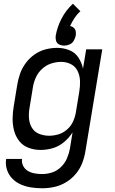

<svg xmlns="http://www.w3.org/2000/svg" viewBox="-20 -794 616 1027"><path d="M206 213Q238 213 270.5 206Q303 199 333 181Q363 163 385.5 136Q408 109 420 77.5Q432 46 437 14L527 -530H441L424 -427Q417 -459 399.5 -486Q382 -513 351 -525.5Q320 -538 286 -538Q255 -538 224 -530Q193 -522 165.5 -503Q138 -484 118 -457Q98 -430 87.5 -400Q77 -370 72 -339L54 -229Q48 -195 47.5 -161.5Q47 -128 55 -96.5Q63 -65 82.5 -40Q102 -15 132.5 -3.5Q163 8 197 8Q230 8 262.5 -1.5Q295 -11 322.5 -34Q350 -57 368 -86L354 1Q349 28 338 53.5Q327 79 306 99.5Q285 120 258.5 128.5Q232 137 206 137Q185 137 165.5 133.5Q146 130 129.5 120.5Q113 111 104 93.5Q95 76 98 56H13Q8 85 17 113Q26 141 45.5 161Q65 181 91 192.5Q117 204 146.5 208.5Q176 213 206 213ZM242 -68Q215 -68 189.5 -78Q164 -88 150.5 -111Q137 -134 135 -161.5Q133 -189 138 -217L156 -327Q160 -353 171.5 -379Q183 -405 204.5 -425Q226 -445 253 -454Q280 -463 307 -463Q336 -463 360 -450.5Q384 -438 395.5 -413.5Q407 -389 408 -360.5Q409 -332 404 -304L386 -194Q382 -169 371 -144.5Q360 -120 339 -101.5Q318 -83 293 -75.5Q268 -68 243 -68ZM323 -550Q337 -550 351.5 -556Q366 -562 374 -575.5Q382 -589 385 -603Q387 -615 385 -626.5Q383 -638 374.5 -645.5Q366 -653 355 -655Q365 -677 378.5 -697.5Q392 -718 410 -734L370 -774Q333 -740 309.5 -695Q286 -650 278 -603Q276 -589 280 -575.5Q284 -562 296.5 -556Q309 -550 323 -550Z"/></svg>

Font: Iosevka Sparkle Oblique
Style: Regular
Weight: 400
Italic angle: -9°
Designer: Belleve Invis
Foundry: Belleve Invis
Version: Version 4.5.0; ttfautohint (v1.8.3)